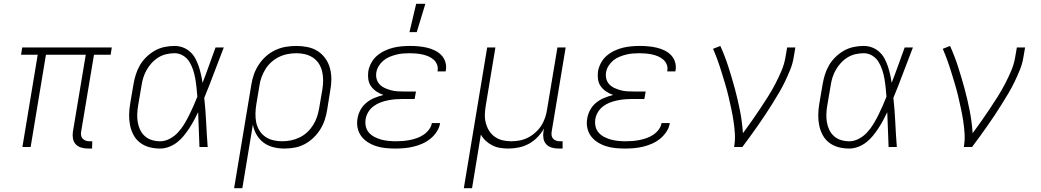

<svg xmlns="http://www.w3.org/2000/svg" viewBox="-20 -768 5440 1003"><path d="M461 8H440Q422 8 404.5 3Q387 -2 375.5 -14.5Q364 -27 361 -45Q358 -63 361 -81L428 -482H220L140 0H97L177 -482H90L96 -520H564L558 -482H471L404 -81Q402 -71 403.5 -61Q405 -51 411.5 -44Q418 -37 427.5 -33.5Q437 -30 447 -30H462Z M816 8Q787 8 760.5 1Q734 -6 712.5 -22Q691 -38 678 -62Q665 -86 659.5 -113Q654 -140 654.5 -168.5Q655 -197 660 -226L677 -326Q681 -351 689 -377Q697 -403 710.5 -426.5Q724 -450 744.5 -470Q765 -490 789 -503.5Q813 -517 839.5 -522.5Q866 -528 891 -528Q915 -528 936 -520Q957 -512 973.5 -497Q990 -482 1000.5 -462.5Q1011 -443 1018 -422Q1025 -401 1030 -379Q1035 -357 1038 -335Q1056 -381 1072.5 -427.5Q1089 -474 1106 -520H1149Q1123 -454 1098.5 -388Q1074 -322 1047 -257Q1054 -193 1057 -128.5Q1060 -64 1065 0H1022Q1020 -46 1018.5 -91.5Q1017 -137 1015 -182Q1005 -161 993.5 -139.5Q982 -118 968.5 -97.5Q955 -77 939.5 -58Q924 -39 904.5 -24Q885 -9 862 -0.5Q839 8 816 8ZM817 -30Q842 -30 866.5 -43Q891 -56 909.5 -76Q928 -96 942 -119Q956 -142 968 -166Q980 -190 990.5 -214Q1001 -238 1011 -263Q1009 -287 1006.5 -311Q1004 -335 1000 -358Q996 -381 988.5 -403.5Q981 -426 969 -445.5Q957 -465 936.5 -477.5Q916 -490 892 -490Q871 -490 849 -485Q827 -480 807.5 -468Q788 -456 772.5 -439Q757 -422 746 -402.5Q735 -383 728.5 -362Q722 -341 719 -319L702 -219Q698 -197 697 -174.5Q696 -152 699.5 -130.5Q703 -109 712 -90Q721 -71 736.5 -57Q752 -43 773 -36.5Q794 -30 817 -30Z M1203 215 1293 -326Q1297 -353 1306.5 -379.5Q1316 -406 1332 -430.5Q1348 -455 1370 -474.5Q1392 -494 1419 -506.5Q1446 -519 1473.5 -523.5Q1501 -528 1528 -528Q1558 -528 1587 -522Q1616 -516 1639.5 -501Q1663 -486 1679.5 -463Q1696 -440 1703.5 -412Q1711 -384 1711 -354.5Q1711 -325 1705 -294L1689 -194Q1685 -168 1676.5 -142Q1668 -116 1653 -92Q1638 -68 1617 -48Q1596 -28 1571.5 -15Q1547 -2 1520 3Q1493 8 1466 8Q1436 8 1408 1Q1380 -6 1357.5 -22.5Q1335 -39 1320.5 -64Q1306 -89 1301 -117L1246 215ZM1454 -30Q1476 -30 1499 -34.5Q1522 -39 1544 -49.5Q1566 -60 1584 -76.5Q1602 -93 1615 -113.5Q1628 -134 1635.5 -156Q1643 -178 1647 -201L1664 -301Q1668 -325 1668 -348.5Q1668 -372 1663 -394Q1658 -416 1646 -435Q1634 -454 1615.5 -466.5Q1597 -479 1574.5 -484.5Q1552 -490 1528 -490Q1506 -490 1482.5 -485.5Q1459 -481 1437.5 -470.5Q1416 -460 1397.5 -443.5Q1379 -427 1366.5 -406.5Q1354 -386 1346 -364Q1338 -342 1335 -319L1319 -223Q1315 -199 1314.5 -175Q1314 -151 1318.5 -128.5Q1323 -106 1335 -86.5Q1347 -67 1365.5 -54Q1384 -41 1407 -35.5Q1430 -30 1454 -30Z M2045 8Q2019 8 1994 5.5Q1969 3 1945.5 -4.5Q1922 -12 1901.5 -25Q1881 -38 1867 -57Q1853 -76 1848 -100.5Q1843 -125 1848 -151Q1852 -174 1864 -195.5Q1876 -217 1895.5 -232.5Q1915 -248 1937.5 -257Q1960 -266 1983 -272Q1963 -279 1946.5 -290Q1930 -301 1918.5 -317Q1907 -333 1904 -354Q1901 -375 1904 -396Q1908 -418 1919.5 -439.5Q1931 -461 1949 -476.5Q1967 -492 1989 -502.5Q2011 -513 2033 -518.5Q2055 -524 2078 -526Q2101 -528 2123 -528Q2145 -528 2167 -526Q2189 -524 2210.5 -519Q2232 -514 2251.5 -504.5Q2271 -495 2285.5 -480Q2300 -465 2306.5 -444Q2313 -423 2309 -400L2308 -395H2265L2266 -398Q2269 -416 2263 -431Q2257 -446 2245 -456.5Q2233 -467 2218 -473.5Q2203 -480 2186.5 -483.5Q2170 -487 2153.5 -488.5Q2137 -490 2120 -490Q2103 -490 2085 -488.5Q2067 -487 2049.5 -482.5Q2032 -478 2015 -471Q1998 -464 1983.5 -452Q1969 -440 1959 -424Q1949 -408 1946 -390Q1943 -372 1947.5 -355.5Q1952 -339 1963.5 -327Q1975 -315 1990.5 -308Q2006 -301 2022.5 -296.5Q2039 -292 2056.5 -291Q2074 -290 2092 -290H2153L2146 -251H2085Q2066 -251 2046.5 -249.5Q2027 -248 2007 -244Q1987 -240 1968 -233Q1949 -226 1932 -213.5Q1915 -201 1904 -183Q1893 -165 1890 -146Q1887 -126 1891 -107.5Q1895 -89 1907.5 -75Q1920 -61 1936.5 -52.5Q1953 -44 1971 -39Q1989 -34 2009 -32Q2029 -30 2048 -30Q2067 -30 2085 -31.5Q2103 -33 2121 -36.5Q2139 -40 2157.5 -46.5Q2176 -53 2192.5 -64Q2209 -75 2221 -91Q2233 -107 2236 -125H2279Q2276 -102 2261.5 -80Q2247 -58 2227.5 -42.5Q2208 -27 2185 -17Q2162 -7 2138.5 -1.5Q2115 4 2091.5 6Q2068 8 2045 8ZM2119 -600 2154 -748H2202L2157 -600Z M2403 215 2525 -520H2568L2518 -219Q2514 -196 2513 -172.5Q2512 -149 2517.5 -127Q2523 -105 2534.5 -86Q2546 -67 2564 -54Q2582 -41 2604 -35.5Q2626 -30 2650 -30Q2672 -30 2694 -34Q2716 -38 2737 -48.5Q2758 -59 2776.5 -75.5Q2795 -92 2807.5 -111.5Q2820 -131 2827.5 -153Q2835 -175 2838 -197L2892 -520H2935L2862 -81Q2860 -71 2861.5 -61Q2863 -51 2869 -44Q2875 -37 2884.5 -33.5Q2894 -30 2904 -30H2919V8H2897Q2879 8 2862 3Q2845 -2 2833.5 -14.5Q2822 -27 2819 -45Q2816 -63 2819 -81L2822 -97Q2808 -72 2787.5 -51Q2767 -30 2742 -16.5Q2717 -3 2689.5 2.5Q2662 8 2636 8Q2613 8 2592 4.5Q2571 1 2552 -8.5Q2533 -18 2517.5 -32.5Q2502 -47 2492 -65L2446 215Z M3245 8Q3219 8 3194 5.5Q3169 3 3145.5 -4.5Q3122 -12 3101.5 -25Q3081 -38 3067 -57Q3053 -76 3048 -100.5Q3043 -125 3048 -151Q3052 -174 3064 -195.5Q3076 -217 3095.5 -232.5Q3115 -248 3137.5 -257Q3160 -266 3183 -272Q3163 -279 3146.5 -290Q3130 -301 3118.5 -317Q3107 -333 3104 -354Q3101 -375 3104 -396Q3108 -418 3119.5 -439.5Q3131 -461 3149 -476.5Q3167 -492 3189 -502.5Q3211 -513 3233 -518.5Q3255 -524 3278 -526Q3301 -528 3323 -528Q3345 -528 3367 -526Q3389 -524 3410.5 -519Q3432 -514 3451.5 -504.5Q3471 -495 3485.5 -480Q3500 -465 3506.5 -444Q3513 -423 3509 -400L3508 -395H3465L3466 -398Q3469 -416 3463 -431Q3457 -446 3445 -456.5Q3433 -467 3418 -473.5Q3403 -480 3386.5 -483.5Q3370 -487 3353.5 -488.5Q3337 -490 3320 -490Q3303 -490 3285 -488.5Q3267 -487 3249.5 -482.5Q3232 -478 3215 -471Q3198 -464 3183.5 -452Q3169 -440 3159 -424Q3149 -408 3146 -390Q3143 -372 3147.5 -355.5Q3152 -339 3163.5 -327Q3175 -315 3190.5 -308Q3206 -301 3222.5 -296.5Q3239 -292 3256.5 -291Q3274 -290 3292 -290H3353L3346 -251H3285Q3266 -251 3246.5 -249.5Q3227 -248 3207 -244Q3187 -240 3168 -233Q3149 -226 3132 -213.5Q3115 -201 3104 -183Q3093 -165 3090 -146Q3087 -126 3091 -107.5Q3095 -89 3107.5 -75Q3120 -61 3136.5 -52.5Q3153 -44 3171 -39Q3189 -34 3209 -32Q3229 -30 3248 -30Q3267 -30 3285 -31.5Q3303 -33 3321 -36.5Q3339 -40 3357.5 -46.5Q3376 -53 3392.5 -64Q3409 -75 3421 -91Q3433 -107 3436 -125H3479Q3476 -102 3461.5 -80Q3447 -58 3427.5 -42.5Q3408 -27 3385 -17Q3362 -7 3338.5 -1.5Q3315 4 3291.5 6Q3268 8 3245 8Z M3815 0Q3821 -35 3819 -68.5Q3817 -102 3812 -135Q3807 -168 3800 -200.5Q3793 -233 3785.5 -265Q3778 -297 3768.5 -328.5Q3759 -360 3749.5 -391Q3740 -422 3729 -452.5Q3718 -483 3705 -513L3743 -528Q3767 -475 3785 -419Q3803 -363 3818.5 -306Q3834 -249 3845.5 -190.5Q3857 -132 3861 -72Q3884 -103 3906 -134.5Q3928 -166 3949.5 -198Q3971 -230 3991.5 -262.5Q4012 -295 4029.5 -328.5Q4047 -362 4062 -397Q4077 -432 4083 -468L4092 -520H4135L4126 -468Q4121 -436 4108.5 -405Q4096 -374 4081.5 -343.5Q4067 -313 4049.5 -283.5Q4032 -254 4014 -225Q3996 -196 3977 -167.5Q3958 -139 3938.5 -111Q3919 -83 3898.5 -55Q3878 -27 3858 0Z M4416 8Q4387 8 4360.5 1Q4334 -6 4312.5 -22Q4291 -38 4278 -62Q4265 -86 4259.5 -113Q4254 -140 4254.5 -168.5Q4255 -197 4260 -226L4277 -326Q4281 -351 4289 -377Q4297 -403 4310.5 -426.5Q4324 -450 4344.5 -470Q4365 -490 4389 -503.5Q4413 -517 4439.5 -522.5Q4466 -528 4491 -528Q4515 -528 4536 -520Q4557 -512 4573.5 -497Q4590 -482 4600.5 -462.5Q4611 -443 4618 -422Q4625 -401 4630 -379Q4635 -357 4638 -335Q4656 -381 4672.5 -427.5Q4689 -474 4706 -520H4749Q4723 -454 4698.5 -388Q4674 -322 4647 -257Q4654 -193 4657 -128.5Q4660 -64 4665 0H4622Q4620 -46 4618.5 -91.5Q4617 -137 4615 -182Q4605 -161 4593.5 -139.5Q4582 -118 4568.5 -97.5Q4555 -77 4539.5 -58Q4524 -39 4504.5 -24Q4485 -9 4462 -0.5Q4439 8 4416 8ZM4417 -30Q4442 -30 4466.5 -43Q4491 -56 4509.5 -76Q4528 -96 4542 -119Q4556 -142 4568 -166Q4580 -190 4590.5 -214Q4601 -238 4611 -263Q4609 -287 4606.5 -311Q4604 -335 4600 -358Q4596 -381 4588.5 -403.5Q4581 -426 4569 -445.5Q4557 -465 4536.5 -477.5Q4516 -490 4492 -490Q4471 -490 4449 -485Q4427 -480 4407.5 -468Q4388 -456 4372.5 -439Q4357 -422 4346 -402.5Q4335 -383 4328.5 -362Q4322 -341 4319 -319L4302 -219Q4298 -197 4297 -174.5Q4296 -152 4299.5 -130.5Q4303 -109 4312 -90Q4321 -71 4336.5 -57Q4352 -43 4373 -36.5Q4394 -30 4417 -30Z M5015 0Q5021 -35 5019 -68.5Q5017 -102 5012 -135Q5007 -168 5000 -200.5Q4993 -233 4985.5 -265Q4978 -297 4968.5 -328.5Q4959 -360 4949.5 -391Q4940 -422 4929 -452.5Q4918 -483 4905 -513L4943 -528Q4967 -475 4985 -419Q5003 -363 5018.5 -306Q5034 -249 5045.5 -190.5Q5057 -132 5061 -72Q5084 -103 5106 -134.5Q5128 -166 5149.5 -198Q5171 -230 5191.5 -262.5Q5212 -295 5229.5 -328.5Q5247 -362 5262 -397Q5277 -432 5283 -468L5292 -520H5335L5326 -468Q5321 -436 5308.5 -405Q5296 -374 5281.5 -343.5Q5267 -313 5249.5 -283.5Q5232 -254 5214 -225Q5196 -196 5177 -167.5Q5158 -139 5138.5 -111Q5119 -83 5098.5 -55Q5078 -27 5058 0Z"/></svg>

Font: Iosevka Aile XLt Obl
Style: Regular
Weight: 200
Italic angle: -9°
Designer: Belleve Invis
Foundry: Belleve Invis
Version: Version 31.1.0; ttfautohint (v1.8.4)